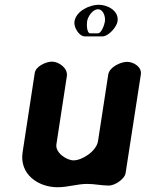

<svg xmlns="http://www.w3.org/2000/svg" viewBox="-20 -780 612 807"><path d="M198 -521C175 -521 130 -502 126 -473L75 -140C61 -48 140 7 222 7C266 7 304 -7 347 -7C378 -7 407 0 438 0C461 0 504 -26 508 -53L572 -467C577 -499 541 -520 514 -520C487 -520 440 -498 435 -467L392 -187C386 -146 327 -106 289 -106C260 -106 212 -138 217 -173L261 -460C266 -494 227 -521 198 -521ZM293 -690C289 -666 312 -627 337 -627H410C437 -627 471 -668 474 -690C481 -734 433 -760 395 -760C357 -760 300 -734 293 -690ZM346 -690C349 -710 369 -741 392 -741C414 -741 424 -710 421 -690C419 -675 406 -640 392 -640H359C345 -640 344 -675 346 -690Z"/></svg>

Font: Asimov Print
Style: Regular
Weight: 500
Designer: Google
Version: Version 2.000980: 2014